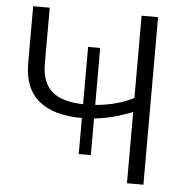

<svg xmlns="http://www.w3.org/2000/svg" viewBox="-51 -763 791 814"><g transform="rotate(5 344.0 -356.5)"><path d="M304.5 -105.5V-259Q303 -259 301.5 -259Q184 -259 120.8 -311.2Q57.5 -363.5 57.5 -470V-713H128V-474Q128 -397 169.8 -358.5Q211.5 -320 304.5 -317.5V-561.5H356V-319Q404.5 -323 446.8 -335Q489 -347 519 -363V-713H589V0H519V-303Q490 -291.5 448.5 -279.2Q407 -267 356 -261.5V-105.5Z"/></g></svg>

Font: Heraclito Light
Style: Regular
Weight: 300
Designer: Kostas Bartsokas (font) & Cristiano Sobral (main changes)
Foundry: Kostas Bartsokas (font) & Cristiano Sobral (main changes)
Version: Version 1.00;July 8, 2020;FontCreator 13.0.0.2655 64-bit